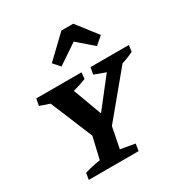

<svg xmlns="http://www.w3.org/2000/svg" viewBox="-180 -917 998 1051"><g transform="rotate(-30 318.5 -391.5)"><path d="M78 0 85 -41Q112 -49 134.5 -54Q157 -59 184 -63L216 -200L106 -466L44 -487L52 -530H338L334 -490Q294 -474 251 -463L318 -282L458 -461L387 -487L395 -530H637L632 -490Q596 -472 557 -460L335 -192L309 -60L400 -44L393 0ZM432 -783 532 -654 483 -612 385 -697 259 -612 222 -654 357 -783Z"/></g></svg>

Font: Piazzolla SC SemiBold
Style: Italic
Weight: 600
Italic angle: -11.3°
Designer: Juan Pablo del Peral
Foundry: Huerta Tipografica
Version: Version 1.330